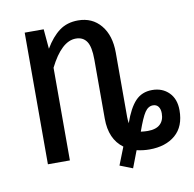

<svg xmlns="http://www.w3.org/2000/svg" viewBox="-72 -610 764 757"><g transform="rotate(-10 310.5 -232.0)"><path d="M621 -120Q621 -55 582 -21.5Q543 12 478 12Q453 12 427 6L401 74L350 54L378 -17Q325 -56 325 -138V-375Q325 -426 310.5 -447.5Q296 -469 267 -469Q210 -469 161 -371V0H73V-527H149L156 -448Q182 -492 213 -515Q244 -538 288 -538Q345 -538 379 -497Q413 -456 413 -387V-129Q413 -118 415 -104Q435 -162 461 -189.5Q487 -217 528 -217Q569 -217 595 -191Q621 -165 621 -120ZM550 -120Q550 -137 542.5 -147Q535 -157 521 -157Q502 -157 488.5 -137Q475 -117 456 -63Q472 -61 484 -61Q517 -61 533.5 -76.5Q550 -92 550 -120Z"/></g></svg>

Font: Fira Sans Compressed
Style: Regular
Weight: 400
Width: 1
Designer: bBox Type GmbH & Carrois Corporate GbR & Edenspiekermann AG
Foundry: bBox Type GmbH & Carrois Corporate GbR & Edenspiekermann AG
Version: Version 4.301